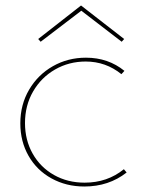

<svg xmlns="http://www.w3.org/2000/svg" viewBox="-20 -674 521 699"><path d="M128 -522 119 -532 275 -654 432 -532 423 -522 276 -635ZM441 -46Q376 5 287 5Q221 5 167.5 -24.5Q114 -54 84 -106.5Q54 -159 54 -225Q54 -293 86 -347.5Q118 -402 172.5 -433Q227 -464 293 -464Q374 -464 433 -416L422 -404Q365 -450 292 -450Q231 -450 180.5 -421Q130 -392 100.5 -341Q71 -290 71 -226Q71 -164 99 -114.5Q127 -65 176.5 -37Q226 -9 288 -9Q371 -9 431 -58Z"/></svg>

Font: Ysabeau SC Thin
Style: Regular
Weight: 200
Designer: Christian Thalmann (Catharsis Fonts)
Version: Version 0.003